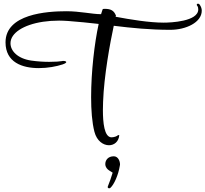

<svg xmlns="http://www.w3.org/2000/svg" viewBox="-20 -734 1116 1043"><path d="M572 55C600 55 625 36 628 0H621C617 6 599 12 586 12C546 12 539 -69 539 -137C539 -153 540 -168 540 -181C545 -323 578 -501 598 -594C695 -582 795 -572 905 -572C990 -572 1076 -612 1076 -676C1076 -686 1073 -696 1066 -707C1063 -712 1059 -714 1055 -714C1052 -714 1049 -712 1049 -709C1049 -707 1049 -705 1051 -703C1056 -697 1057 -690 1057 -683C1057 -617 907 -611 869 -611C790 -611 688 -628 608 -643L610 -649C599 -677 582 -686 548 -686C544 -686 538 -686 537 -682C534 -674 532 -666 529 -657H528C481 -657 414 -673 341 -673C234 -673 10 -658 10 -504C10 -395 101 -364 191 -364C239 -364 287 -373 320 -384C334 -389 340 -393 340 -397C340 -400 333 -403 325 -403C322 -403 319 -403 316 -402C306 -400 280 -398 247 -398C218 -398 184 -400 149 -405C76 -416 37 -457 37 -499C37 -512 41 -526 50 -539C83 -587 176 -622 301 -622C317 -622 333 -621 350 -620C407 -616 461 -610 516 -604C493 -499 475 -343 475 -207C475 -134 480 -68 493 -18C506 32 541 55 572 55ZM573 289C575 289 579 288 581 285C599 269 623 217 631 166C631 164 632 162 632 160C632 140 621 115 598 115C566 115 552 137 552 157C552 166 555 173 559 179C569 192 575 192 592 204C585 227 575 257 566 278C565 280 565 281 565 282C565 286 569 289 573 289Z"/></svg>

Font: Style Script
Style: Regular
Weight: 400
Designer: Robert E. Leuschke
Foundry: Robert E. Leuschke
Version: Version 1.010